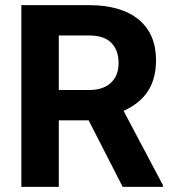

<svg xmlns="http://www.w3.org/2000/svg" viewBox="-20 -731 678 751"><path d="M326.7 -260.3H210V0H63.5V-710.9H327.6Q453.6 -710.9 522 -654.8Q590.3 -598.6 590.3 -496.1Q590.3 -423.3 558.8 -374.8Q527.3 -326.2 463.4 -297.4L617.2 -6.8V0H460ZM210 -378.9H328.1Q383.3 -378.9 413.6 -407Q443.8 -435.1 443.8 -484.4Q443.8 -534.7 415.3 -563.5Q386.7 -592.3 327.6 -592.3H210Z"/></svg>

Font: Roboto
Style: Bold
Weight: 700
Designer: Google
Version: Version 2.134; 2016; ttfautohint (v1.6)